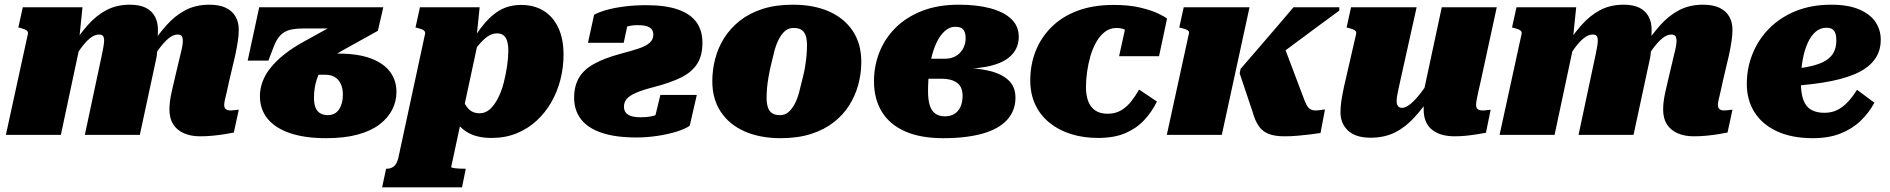

<svg xmlns="http://www.w3.org/2000/svg" viewBox="-20 -574 8043 817"><path d="M5 0H239L325 -404L316 -397L331 -543H77L58 -457L67 -455Q78 -452 85.5 -449Q93 -446 96.5 -441.5Q100 -437 99 -431ZM956 -233 981 -339Q988 -372 992 -398.5Q996 -425 996 -448Q996 -480 982 -504Q968 -528 940.5 -541Q913 -554 871 -554Q813 -554 768.5 -530.5Q724 -507 687 -465Q650 -423 614 -368L612 -298Q635 -336 656 -365Q677 -394 697 -410.5Q717 -427 735 -427Q749 -427 753.5 -420Q758 -413 758 -401Q758 -390 755.5 -376Q753 -362 748 -343L725 -246Q716 -209 710.5 -183.5Q705 -158 703 -140.5Q701 -123 701 -108Q701 -70 717 -45Q733 -20 762.5 -7Q792 6 831 6Q859 6 884.5 3.5Q910 1 933 -2.5Q956 -6 975 -10L996 -107Q992 -107 986.5 -106.5Q981 -106 975 -105Q969 -104 962 -104Q948 -104 941 -109.5Q934 -115 934 -128Q934 -136 937 -149Q940 -162 945 -183Q950 -204 956 -233ZM341 0H575L646 -330Q648 -342 649 -358.5Q650 -375 650.5 -393Q651 -411 651.5 -426Q652 -441 652 -448Q652 -480 639 -504Q626 -528 600 -541Q574 -554 533 -554Q476 -554 432 -530.5Q388 -507 351.5 -465Q315 -423 279 -368L278 -298Q301 -336 321.5 -365Q342 -394 362 -410.5Q382 -427 401 -427Q414 -427 418.5 -420.5Q423 -414 423 -402Q423 -392 420.5 -377Q418 -362 414 -343Z M1435 -358Q1393 -335 1367 -305Q1341 -275 1328.5 -238Q1316 -201 1316 -157Q1316 -133 1322.5 -116.5Q1329 -100 1342.5 -92Q1356 -84 1375 -84Q1390 -84 1402 -90Q1414 -96 1422 -107.5Q1430 -119 1434.5 -135Q1439 -151 1439 -172Q1439 -197 1430.5 -216Q1422 -235 1405.5 -245.5Q1389 -256 1363 -256H1230L1302 -346H1418Q1504 -346 1559 -325Q1614 -304 1640.5 -267.5Q1667 -231 1667 -183Q1667 -143 1649 -107.5Q1631 -72 1595 -44.5Q1559 -17 1502.5 -1.5Q1446 14 1368 14Q1277 14 1214 -7.5Q1151 -29 1118.5 -69Q1086 -109 1086 -165Q1086 -196 1097 -226Q1108 -256 1131 -285Q1154 -314 1189 -342Q1224 -370 1273 -397L1436 -487L1409 -453H1273Q1246 -453 1225.5 -449.5Q1205 -446 1190.5 -437.5Q1176 -429 1165 -414Q1154 -399 1145 -376L1122 -316H1034L1083 -543H1611L1588 -443Z M1606 223 1623 144H1625Q1643 144 1655.5 134.5Q1668 125 1675 98L1789 -431Q1790 -437 1786.5 -441.5Q1783 -446 1775.5 -449Q1768 -452 1757 -455L1748 -457L1767 -543H2021L2006 -397L2019 -418L1900 136Q1899 138 1903.5 139.5Q1908 141 1916.5 142Q1925 143 1936 143.5Q1947 144 1959 144H1962L1946 223ZM1883 -183 1937 -193Q1944 -164 1954 -141Q1964 -118 1980 -105Q1996 -92 2021 -92Q2046 -92 2065.5 -110Q2085 -128 2100 -158Q2115 -188 2124 -224Q2133 -260 2138 -295Q2143 -330 2143 -358Q2143 -384 2137.5 -400.5Q2132 -417 2121.5 -424.5Q2111 -432 2095 -432Q2074 -432 2054.5 -418.5Q2035 -405 2012.5 -377.5Q1990 -350 1959 -307L1951 -338Q1990 -406 2025.5 -454Q2061 -502 2102 -527.5Q2143 -553 2198 -553Q2252 -553 2292.5 -528.5Q2333 -504 2355.5 -456.5Q2378 -409 2378 -341Q2378 -288 2365 -236.5Q2352 -185 2326.5 -140Q2301 -95 2263.5 -60.5Q2226 -26 2178 -6.5Q2130 13 2072 13Q2007 13 1966.5 -12.5Q1926 -38 1906 -82Q1886 -126 1883 -183Z M2635 -119Q2635 -138 2646 -152Q2657 -166 2685 -178.5Q2713 -191 2764 -204Q2834 -222 2879.5 -245Q2925 -268 2947 -303Q2969 -338 2969 -392Q2969 -444 2943.5 -479.5Q2918 -515 2865 -533.5Q2812 -552 2730 -552Q2682 -552 2638 -546.5Q2594 -541 2560.5 -531.5Q2527 -522 2508 -511L2482 -392H2634L2655 -490Q2646 -489 2636.5 -483Q2627 -477 2620.5 -466Q2614 -455 2613 -440Q2625 -450 2637 -456Q2649 -462 2662.5 -464.5Q2676 -467 2694 -467Q2716 -467 2730.5 -463Q2745 -459 2752.5 -450Q2760 -441 2760 -426Q2760 -406 2744.5 -392Q2729 -378 2697.5 -367.5Q2666 -357 2620 -345Q2550 -326 2506.5 -301.5Q2463 -277 2443 -242Q2423 -207 2423 -158Q2423 -105 2452 -67Q2481 -29 2540 -9Q2599 11 2688 11Q2731 11 2775.5 4.5Q2820 -2 2857.5 -13.5Q2895 -25 2915 -39L2945 -170H2790L2759 -42Q2787 -58 2799 -67.5Q2811 -77 2813 -85.5Q2815 -94 2813 -107Q2795 -95 2779.5 -88Q2764 -81 2746.5 -78Q2729 -75 2705 -75Q2669 -75 2652 -86.5Q2635 -98 2635 -119Z M3395 -240Q3402 -266 3406 -291Q3410 -316 3412 -339Q3414 -362 3414 -381Q3414 -404 3409 -420.5Q3404 -437 3392 -446Q3380 -455 3357 -455Q3336 -455 3321 -442.5Q3306 -430 3294.5 -408Q3283 -386 3275.5 -358Q3268 -330 3261 -299Q3255 -273 3250.5 -248Q3246 -223 3244 -200.5Q3242 -178 3242 -158Q3242 -136 3247 -119Q3252 -102 3264.5 -93Q3277 -84 3299 -84Q3320 -84 3335 -97Q3350 -110 3361.5 -131.5Q3373 -153 3380.5 -181.5Q3388 -210 3395 -240ZM3011 -229Q3011 -277 3023.5 -324.5Q3036 -372 3062 -413Q3088 -454 3128.5 -486Q3169 -518 3225 -536Q3281 -554 3354 -554Q3442 -554 3507 -525.5Q3572 -497 3608.5 -442.5Q3645 -388 3645 -311Q3645 -262 3632.5 -215Q3620 -168 3594 -126.5Q3568 -85 3527.5 -53.5Q3487 -22 3431 -4Q3375 14 3302 14Q3215 14 3149.5 -14.5Q3084 -43 3047.5 -97.5Q3011 -152 3011 -229Z M4000 -79Q4025 -79 4041.5 -89.5Q4058 -100 4067 -119.5Q4076 -139 4076 -166Q4076 -205 4052 -222Q4028 -239 3988 -239H3823L3844 -324H4000Q4027 -324 4046.5 -335Q4066 -346 4077.5 -366Q4089 -386 4089 -412Q4089 -435 4079.5 -447.5Q4070 -460 4045 -460Q4025 -460 4007.5 -447.5Q3990 -435 3975.5 -411.5Q3961 -388 3950.5 -354.5Q3940 -321 3934.5 -278Q3929 -235 3929 -185Q3929 -149 3936.5 -125.5Q3944 -102 3960 -90.5Q3976 -79 4000 -79ZM4060 -554Q4138 -554 4195 -538.5Q4252 -523 4283.5 -493Q4315 -463 4315 -417Q4315 -374 4287.5 -343Q4260 -312 4205 -296.5Q4150 -281 4067 -281L4120 -303L4112 -264L4072 -285Q4138 -285 4190 -272.5Q4242 -260 4271.5 -232.5Q4301 -205 4301 -158Q4301 -103 4265.5 -64Q4230 -25 4161 -5.5Q4092 14 3993 14Q3898 14 3832.5 -14.5Q3767 -43 3733 -97.5Q3699 -152 3699 -229Q3699 -293 3722 -351.5Q3745 -410 3790.5 -455.5Q3836 -501 3903.5 -527.5Q3971 -554 4060 -554Z M4693 -90Q4726 -90 4750.5 -104.5Q4775 -119 4793.5 -142.5Q4812 -166 4827 -193L4903 -142Q4881 -97 4848 -62Q4815 -27 4767.5 -7Q4720 13 4653 13Q4590 13 4537.5 -3.5Q4485 -20 4446 -51.5Q4407 -83 4385.5 -128.5Q4364 -174 4364 -232Q4364 -299 4387 -357Q4410 -415 4455 -459.5Q4500 -504 4566 -528.5Q4632 -553 4718 -553Q4784 -553 4830.5 -542Q4877 -531 4906 -517.5Q4935 -504 4946 -495L4912 -335H4742L4777 -494Q4792 -493 4799 -483Q4806 -473 4806.5 -460.5Q4807 -448 4803.5 -437Q4800 -426 4794 -423Q4789 -433 4780 -440Q4771 -447 4759 -451Q4747 -455 4731 -455Q4703 -455 4681.5 -438.5Q4660 -422 4644.5 -394.5Q4629 -367 4619.5 -333.5Q4610 -300 4605.5 -266.5Q4601 -233 4601 -204Q4601 -169 4610.5 -143.5Q4620 -118 4640.5 -104Q4661 -90 4693 -90Z M5523 -168 5441 -385 5366 -298Q5417 -335 5470 -374.5Q5523 -414 5576.5 -453.5Q5630 -493 5679 -529V-543H5484Q5450 -503 5412 -458.5Q5374 -414 5335 -369Q5296 -324 5259 -281L5255 -262L5311 -95Q5321 -59 5337 -36.5Q5353 -14 5379 -4Q5405 6 5445 6Q5475 6 5502.5 3.5Q5530 1 5555 -2Q5580 -5 5599 -8L5618 -108Q5612 -108 5600.5 -106Q5589 -104 5578 -104Q5565 -104 5555.5 -109.5Q5546 -115 5539 -129Q5532 -143 5523 -168ZM4945 0H5179L5297 -543H5017L4998 -457L5007 -455Q5018 -452 5026 -449Q5034 -446 5037.5 -441.5Q5041 -437 5039 -431Z M5932 -201Q5928 -183 5925.5 -169Q5923 -155 5923 -143Q5923 -135 5925.5 -128.5Q5928 -122 5933 -118.5Q5938 -115 5946 -115Q5962 -115 5982.5 -132Q6003 -149 6026 -179Q6049 -209 6074 -247V-172Q6037 -117 5999 -75Q5961 -33 5916 -10.5Q5871 12 5812 12Q5749 12 5716.5 -18Q5684 -48 5684 -97Q5684 -120 5688 -146Q5692 -172 5699 -205L5751 -431Q5752 -437 5748.5 -441.5Q5745 -446 5737.5 -449Q5730 -452 5719 -455L5710 -457L5729 -543H6008ZM6282 -234Q6275 -204 6270.5 -183.5Q6266 -163 6263.5 -149.5Q6261 -136 6261 -128Q6261 -115 6268 -109.5Q6275 -104 6289 -104Q6299 -104 6308 -105.5Q6317 -107 6323 -107L6303 -9Q6286 -6 6264.5 -2.5Q6243 1 6219 3.5Q6195 6 6170 6Q6108 6 6073 -22.5Q6038 -51 6038 -108Q6038 -112 6038 -117Q6038 -122 6038 -129Q6038 -136 6038 -145L6027 -132L6115 -543H6349Z M6361 0H6595L6681 -404L6672 -397L6687 -543H6433L6414 -457L6423 -455Q6434 -452 6441.5 -449Q6449 -446 6452.5 -441.5Q6456 -437 6455 -431ZM7312 -233 7337 -339Q7344 -372 7348 -398.5Q7352 -425 7352 -448Q7352 -480 7338 -504Q7324 -528 7296.5 -541Q7269 -554 7227 -554Q7169 -554 7124.5 -530.5Q7080 -507 7043 -465Q7006 -423 6970 -368L6968 -298Q6991 -336 7012 -365Q7033 -394 7053 -410.5Q7073 -427 7091 -427Q7105 -427 7109.5 -420Q7114 -413 7114 -401Q7114 -390 7111.5 -376Q7109 -362 7104 -343L7081 -246Q7072 -209 7066.5 -183.5Q7061 -158 7059 -140.5Q7057 -123 7057 -108Q7057 -70 7073 -45Q7089 -20 7118.5 -7Q7148 6 7187 6Q7215 6 7240.5 3.5Q7266 1 7289 -2.5Q7312 -6 7331 -10L7352 -107Q7348 -107 7342.5 -106.5Q7337 -106 7331 -105Q7325 -104 7318 -104Q7304 -104 7297 -109.5Q7290 -115 7290 -128Q7290 -136 7293 -149Q7296 -162 7301 -183Q7306 -204 7312 -233ZM6697 0H6931L7002 -330Q7004 -342 7005 -358.5Q7006 -375 7006.5 -393Q7007 -411 7007.5 -426Q7008 -441 7008 -448Q7008 -480 6995 -504Q6982 -528 6956 -541Q6930 -554 6889 -554Q6832 -554 6788 -530.5Q6744 -507 6707.5 -465Q6671 -423 6635 -368L6634 -298Q6657 -336 6677.5 -365Q6698 -394 6718 -410.5Q6738 -427 6757 -427Q6770 -427 6774.5 -420.5Q6779 -414 6779 -402Q6779 -392 6776.5 -377Q6774 -362 6770 -343Z M7694 14Q7605 14 7542 -15Q7479 -44 7446 -96Q7413 -148 7413 -217Q7413 -284 7437.5 -345Q7462 -406 7508.5 -453Q7555 -500 7621.5 -527Q7688 -554 7772 -554Q7844 -554 7891 -534Q7938 -514 7960.5 -480.5Q7983 -447 7983 -405Q7983 -354 7954.5 -317.5Q7926 -281 7871 -258Q7816 -235 7736.5 -222.5Q7657 -210 7554 -205L7557 -278Q7617 -280 7661.5 -287.5Q7706 -295 7735.5 -309Q7765 -323 7779.5 -345.5Q7794 -368 7794 -402Q7794 -420 7790 -432Q7786 -444 7776.5 -450Q7767 -456 7752 -456Q7726 -456 7706 -439Q7686 -422 7672 -391Q7658 -360 7650.5 -318Q7643 -276 7643 -226Q7643 -177 7654 -148Q7665 -119 7687.5 -106.5Q7710 -94 7743 -94Q7776 -94 7801 -107.5Q7826 -121 7846 -143.5Q7866 -166 7882 -192L7956 -137Q7933 -94 7897.5 -60Q7862 -26 7812 -6Q7762 14 7694 14Z"/></svg>

Font: Roboto Serif Black
Style: Italic
Weight: 900
Italic angle: -10°
Version: Version 1.008